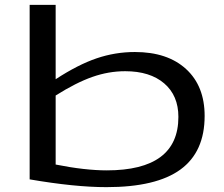

<svg xmlns="http://www.w3.org/2000/svg" viewBox="-20 -760 922 790"><path d="M102 -22V-740H209V-434Q301 -494 377.5 -520Q454 -546 535 -546Q669 -546 745.5 -476Q822 -406 822 -283Q822 -135 722.5 -62.5Q623 10 418 10Q288 10 102 -22ZM209 -83Q269 -71 322 -65Q375 -59 419 -59Q714 -59 714 -279Q714 -367 655.5 -417Q597 -467 495 -467Q427 -467 360 -443.5Q293 -420 209 -367Z"/></svg>

Font: Georama ExtraExtended
Style: Regular
Weight: 400
Width: 8
Designer: Jean-Baptiste Levee
Foundry: Production Type
Version: Version 1.000